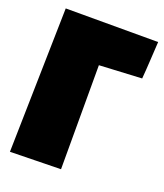

<svg xmlns="http://www.w3.org/2000/svg" viewBox="-131 -792 750 879"><g transform="rotate(20 243.5 -352.0)"><path d="M487.3 -704.1Q484.4 -658.2 481.9 -613.3Q479.5 -568.4 475.6 -522.5L268.6 -511.7V-4.9L21.5 0L37.1 -704.1Z"/></g></svg>

Font: Luckiest Guy RUS-BEL-UKR
Style: Regular
Weight: 400
Designer: Astigmatic (AOETI)
Foundry: Astigmatic (AOETI)
Version: Version 1.00 March 11, 2019, initial release